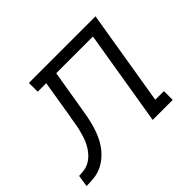

<svg xmlns="http://www.w3.org/2000/svg" viewBox="-176 -713 895 895"><g transform="rotate(-45 272.0 -265.0)"><path d="M-56 0 -47 -58Q-28 -58 -9 -61.5Q10 -65 26.5 -75.5Q43 -86 56 -101Q69 -116 78.5 -133.5Q88 -151 94 -169.5Q100 -188 104.5 -206Q109 -224 112 -242.5Q115 -261 118 -279Q118 -280 118.5 -280Q119 -280 119 -280V-281Q119 -282 119 -282Q119 -282 119 -282L150 -472H94V-530H533L455 -58H512V0H380L458 -472H216L183 -274Q179 -249 174.5 -225Q170 -201 163 -176.5Q156 -152 146 -128.5Q136 -105 121 -83.5Q106 -62 85.5 -44Q65 -26 41.5 -15.5Q18 -5 -7 -2.5Q-32 0 -56 0Z"/></g></svg>

Font: Iosevka Curly Slab LtEx
Style: Italic
Weight: 300
Width: 7
Italic angle: -9°
Monospace: yes
Designer: Belleve Invis
Foundry: Belleve Invis
Version: Version 11.1.0; ttfautohint (v1.8.3)